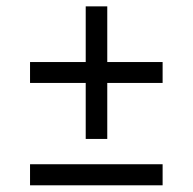

<svg xmlns="http://www.w3.org/2000/svg" viewBox="-20 -664 590 588"><path d="M242.5 -238.5V-410H72V-474H242.5V-644.5H308.5V-474H478V-410H308.5V-238.5ZM72 -96.5V-161H478V-96.5Z"/></svg>

Font: Libre Caslon Text
Style: Bold
Weight: 700
Designer: Pablo Impallari, Rodrigo Fuenzalida, Katja Schimmel
Foundry: Pablo Impallari, Rodrigo Fuenzalida
Version: Version 2.000